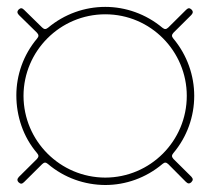

<svg xmlns="http://www.w3.org/2000/svg" viewBox="-20 -642 605 552"><path d="M282.7 -131.4C153.1 -131.7 47.9 -236.5 47.6 -366.5C47.9 -495.7 153.1 -600.9 282.7 -600.9C413.7 -600.9 517 -494 517 -366.5C517 -236.5 411.9 -131.7 282.7 -131.4ZM27 -367.9C27 -308.6 46.2 -248.9 86.6 -201.7C92 -195.3 91.6 -191.1 86.3 -185L34.1 -133.2C28.8 -127.1 28.8 -122.9 34.1 -116.8L33 -118.3C39.1 -112.6 43 -112.6 49 -118.3L101.2 -170.1C107.2 -175.8 111.5 -175.8 117.5 -170.8C165.1 -130.3 223.7 -110.4 282.7 -110.1C340.9 -110.1 399.5 -130.3 447.4 -170.8C453.5 -175.8 457.7 -175.8 463.8 -170.1L514.6 -119C520.6 -113.3 524.5 -113.3 530.9 -118.6L529.8 -117.9C535.5 -123.9 535.5 -127.8 530.2 -133.9L478.7 -185C473.4 -191.1 473 -195.3 478.3 -201.7C518.1 -248.9 538.4 -307.5 538.4 -366.5C538.4 -424.7 518.1 -483.7 478.3 -531.2C473 -537.6 473.4 -541.9 478.7 -547.9L530.2 -599.1C535.5 -605.1 535.5 -609.4 530.2 -615.4L531.2 -614C525.2 -619.7 521.3 -619.7 515.3 -614L463.8 -562.9C457.7 -557.2 453.5 -557.2 447.1 -562.1C399.5 -601.9 340.9 -622.2 282.7 -622.2C223.7 -622.2 165.5 -601.9 117.9 -562.1C111.5 -557.2 107.2 -557.2 101.2 -562.9L49 -614C43 -619.7 39.1 -619.7 33 -614L34.1 -615.4C28.8 -609.4 28.8 -605.1 34.1 -599.1L86.3 -547.9C91.6 -541.9 92 -537.6 86.6 -531.2C46.9 -484 27 -425.8 27 -367.9Z"/></svg>

Font: Margiela Serif Semibold
Style: Regular
Weight: 600
Designer: Andreas Faust, Stefan Endress
Version: Version 1.002;FEAKit 1.0